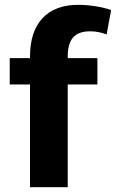

<svg xmlns="http://www.w3.org/2000/svg" viewBox="-20 -783 485 803"><path d="M105.5 -546.1Q105.5 -651.2 157.8 -707Q210.1 -762.8 307.7 -762.8Q341.1 -762.8 378.8 -757Q416.5 -751.1 444.7 -741L425.9 -639Q409 -645.6 391.4 -648.8Q373.9 -652.1 356.9 -652.1Q308.6 -652.1 286 -626.7Q263.3 -601.4 263.3 -546.1V0H105.5ZM20.7 -540H387.4V-429.8H20.7Z"/></svg>

Font: Pathway Extreme 8pt Thin
Style: Regular
Weight: 100
Designer: Eduardo Rodriguez Tunni
Foundry: Eduardo Rodriguez Tunni
Version: Version 1.000